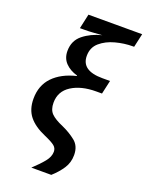

<svg xmlns="http://www.w3.org/2000/svg" viewBox="-173 -844 857 1122"><g transform="rotate(20 255.0 -283.0)"><path d="M168 194H292Q329 161 353.5 124Q378 87 378 40Q378 -16 341 -45.5Q304 -75 257 -96Q205 -118 182.5 -141Q160 -164 160 -207Q160 -278 219.5 -316Q279 -354 372 -354H408L427 -439H379Q249 -439 249 -531Q249 -583 285.5 -614.5Q322 -646 376 -660.5Q430 -675 484 -675H491L510 -760H176L156 -669H183Q212 -669 237.5 -671Q263 -673 293 -675Q226 -658 179.5 -620.5Q133 -583 133 -519Q133 -474 161 -445Q189 -416 235 -403V-400Q144 -378 93 -325Q42 -272 42 -189Q42 -123 76 -80.5Q110 -38 180 -8Q226 12 243 26Q260 40 260 62Q260 93 235 124Q210 155 168 194Z"/></g></svg>

Font: Noto Sans UI Medium
Style: Italic
Weight: 500
Italic angle: -12°
Designer: Monotype Design Team
Foundry: Monotype Imaging Inc.
Version: Version 1.901